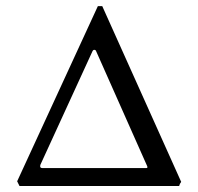

<svg xmlns="http://www.w3.org/2000/svg" viewBox="-20 -619 660 639"><path d="M44.9 0 37.1 -15.6 305.7 -598.6H320.3L583 -13.7Q578.1 -7.8 576.2 0ZM121.1 -59.6H466.8Q472.7 -59.6 469.7 -66.4L298.8 -451.2Q292 -456.1 288.1 -449.2L114.3 -70.3Q111.3 -59.6 121.1 -59.6Z"/></svg>

Font: CrimsonText-Roman
Style: Roman
Weight: 400
Version: Version 0.13